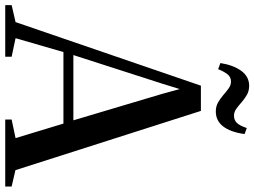

<svg xmlns="http://www.w3.org/2000/svg" viewBox="-163 -833 972 734"><g transform="rotate(90 323.0 -466.0)"><path d="M40.5 -39.5 283.5 -748H380L606.5 -39L669 -24.5V0H413V-24.5L484 -39.5L428.5 -222.5H155L102 -39.5L173 -24.5V0H-24.5V-24.5ZM416 -260.5 315 -599.5 296.5 -667 275.5 -599 166.5 -260.5ZM382 -805Q362.5 -805 347 -814Q331.5 -823 318.8 -834.2Q306 -845.5 293.8 -854.2Q281.5 -863 268 -863Q250.5 -863 240 -849.8Q229.5 -836.5 220.5 -814L197 -822.5Q205 -872.5 227 -902.5Q249 -932.5 284 -932.5Q303.5 -932.5 318.8 -923.8Q334 -915 347 -903.5Q360 -892 372.2 -883.2Q384.5 -874.5 398 -874.5Q415 -874.5 425.8 -885.5Q436.5 -896.5 445.5 -923.5L468.5 -915Q461 -861 439.2 -833Q417.5 -805 382 -805Z"/></g></svg>

Font: Merriweather 120pt
Style: Regular
Weight: 400
Version: Version 2.100